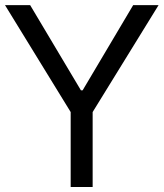

<svg xmlns="http://www.w3.org/2000/svg" viewBox="-20 -748 654 768"><path d="M262.7 0H350.6V-299.8L614.3 -727.5H512.7L310.5 -386.7H303.7L100.6 -727.5H0L262.7 -299.8Z"/></svg>

Font: Guggenheim Sans Display
Style: Regular
Weight: 400
Designer: Modified by Tom Baber under direction of Pentagram Design 2023
Foundry: rsms
Version: Version 1.001;Glyphs 3.1.2 (3151)